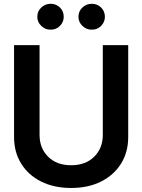

<svg xmlns="http://www.w3.org/2000/svg" viewBox="-20 -961 736 993"><path d="M511.7 -727.5H643.1V-252.4Q643.1 -174.3 606.2 -115Q569.3 -55.7 502.9 -22.2Q436.5 11.2 348.1 11.2Q259.3 11.2 192.6 -22.2Q126 -55.7 89.4 -115Q52.7 -174.3 52.7 -252.4V-727.5H184.6V-263.2Q184.6 -194.8 228.8 -150.6Q272.9 -106.4 348.1 -106.4Q422.9 -106.4 467.3 -150.6Q511.7 -194.8 511.7 -263.2ZM241.7 -807.6Q213.9 -807.1 193.4 -827.1Q172.9 -847.2 172.9 -874Q172.9 -902.8 193.4 -922.1Q213.9 -941.4 241.7 -941.4Q270.5 -941.4 290 -922.1Q309.6 -902.8 309.6 -874Q309.6 -847.2 290 -827.1Q270.5 -807.1 241.7 -807.6ZM454.6 -807.6Q426.8 -807.1 406.2 -827.1Q385.7 -847.2 385.7 -874Q385.7 -902.8 406.2 -922.1Q426.8 -941.4 454.6 -941.4Q483.4 -941.4 502.9 -922.1Q522.5 -902.8 522.5 -874Q522.5 -847.2 502.9 -827.1Q483.4 -807.1 454.6 -807.6Z"/></svg>

Font: Inter Tight SemiBold
Style: Regular
Weight: 600
Designer: Rasmus Andersson
Foundry: rsms
Version: Version 3.004; ttfautohint (v1.8.4.7-5d5b)